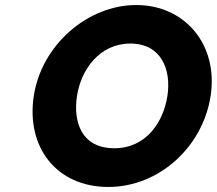

<svg xmlns="http://www.w3.org/2000/svg" viewBox="-20 -747 866 767"><path d="M287.6 -363.9C303.6 -468.5 377.4 -573 500.6 -573C624.7 -573 664.8 -468.5 648.8 -363.9C632.8 -259.4 564.1 -154.8 436.6 -154.8C305.7 -154.8 271.6 -259.4 287.6 -363.9ZM115 -363.9C83.7 -159.1 205.5 -0.1 412.9 -0.1C614.4 -0.1 790 -159.1 821.4 -363.9C852.7 -568.8 718.8 -726.9 524.2 -726.9C331.2 -726.9 146.4 -568.8 115 -363.9Z"/></svg>

Font: Sztylet
Style: BdObl
Weight: 700
Foundry: Cannot Into Space Fonts, PlusOne Fonts
Version: Version 0.12